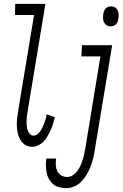

<svg xmlns="http://www.w3.org/2000/svg" viewBox="-20 -755 640 998"><path d="M147 8Q127 8 111 -2Q95 -12 85.5 -28.5Q76 -45 72 -64Q68 -83 67.5 -102.5Q67 -122 69.5 -142Q72 -162 75 -182L157 -677H58L59 -735H216L123 -173Q121 -161 119.5 -148.5Q118 -136 118 -124.5Q118 -113 119 -101Q120 -89 123.5 -78Q127 -67 135 -58.5Q143 -50 155 -50Q166 -50 175.5 -58Q185 -66 191.5 -76Q198 -86 202.5 -96.5Q207 -107 211 -117.5Q215 -128 218 -139Q221 -150 222 -161L265 -146Q261 -130 256.5 -113.5Q252 -97 244.5 -81Q237 -65 228.5 -49.5Q220 -34 208 -21Q196 -8 179.5 0Q163 8 147 8ZM554 -618Q543 -618 534 -624Q525 -630 520.5 -639.5Q516 -649 515.5 -660Q515 -671 517 -683Q518 -690 521 -697.5Q524 -705 529.5 -711Q535 -717 542.5 -719.5Q550 -722 558 -722Q569 -722 578.5 -716Q588 -710 592 -700.5Q596 -691 596.5 -680Q597 -669 595 -657Q594 -650 591.5 -642.5Q589 -635 583 -629Q577 -623 569.5 -620.5Q562 -618 554 -618ZM323 223Q305 223 287 218Q269 213 256 202Q243 191 234.5 176Q226 161 222.5 143Q219 125 218.5 106.5Q218 88 221 69H272Q269 87 270 103.5Q271 120 277.5 134Q284 148 298 156.5Q312 165 329 165Q344 165 358 156Q372 147 381.5 134.5Q391 122 397.5 107.5Q404 93 409 78Q414 63 417 48.5Q420 34 423 19L502 -462H403L406 -520H563L472 28Q469 49 463.5 70.5Q458 92 450 112.5Q442 133 430.5 152.5Q419 172 403 188.5Q387 205 366 214Q345 223 323 223Z"/></svg>

Font: Iosevka Light Extended
Style: Italic
Weight: 300
Width: 7
Italic angle: -9°
Monospace: yes
Designer: Belleve Invis
Foundry: Belleve Invis
Version: Version 32.5.0; ttfautohint (v1.8.4)